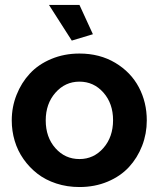

<svg xmlns="http://www.w3.org/2000/svg" viewBox="-20 -751 646 781"><path d="M179.2 -731H303.2L357.9 -611.8L272 -585.9ZM27.8 -261.2Q27.8 -315.9 47.4 -365.2Q66.9 -414.6 101.6 -451.9Q136.2 -489.3 188.7 -511.2Q241.2 -533.2 303.2 -533.2Q385.7 -533.2 449 -495.4Q512.2 -457.5 544.7 -396.2Q577.1 -335 577.1 -261.2Q577.1 -207 558.1 -158Q539.1 -108.9 504.6 -71.5Q470.2 -34.2 418 -12.2Q365.7 9.8 303.2 9.8Q252.9 9.8 209 -4.6Q165 -19 132.3 -44.4Q99.6 -69.8 75.7 -103.8Q51.8 -137.7 39.8 -178Q27.8 -218.3 27.8 -261.2ZM303.2 -104Q361.3 -104 400.6 -148.9Q439.9 -193.8 439.9 -262.2Q439.9 -330.1 400.6 -374.5Q361.3 -418.9 303.2 -418.9Q245.1 -418.9 205.6 -374Q166 -329.1 166 -261.2Q166 -192.9 205.3 -148.4Q244.6 -104 303.2 -104Z"/></svg>

Font: Rawline
Style: Bold
Weight: 700
Designer: Matt McInerney, Pablo Impallari, Rodrigo Fuenzalida
Foundry: Matt McInerney, Pablo Impallari, Rodrigo Fuenzalida
Version: Version 4.020;PS 004.020;hotconv 1.0.88;makeotf.lib2.5.64775